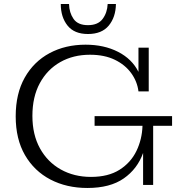

<svg xmlns="http://www.w3.org/2000/svg" viewBox="-20 -919 881 954"><path d="M417 -750Q349 -750 315.5 -792Q282 -834 282 -899H323Q324 -856 345.5 -825Q367 -794 417 -794Q467 -794 490 -825Q513 -856 515 -899H556Q555 -834 520.5 -792Q486 -750 417 -750ZM414 15Q311 15 230.5 -27Q150 -69 104 -148.5Q58 -228 58 -341Q58 -454 103 -533.5Q148 -613 226.5 -655Q305 -697 405 -697Q497 -697 566.5 -661.5Q636 -626 668 -562V-682H719V-465H668Q662 -514 632 -555.5Q602 -597 550.5 -622Q499 -647 427 -647Q344 -647 279.5 -610.5Q215 -574 178 -506Q141 -438 141 -343Q141 -250 178.5 -182Q216 -114 282 -77Q348 -40 432 -40Q518 -40 574 -75.5Q630 -111 658 -169Q686 -227 688 -294H450V-342H835V-294H741V0H691V-159Q663 -80 595 -32.5Q527 15 414 15Z"/></svg>

Font: Montagu Slab 16pt Light
Style: Regular
Weight: 300
Designer: Florian Karsten
Foundry: Florian Karsten
Version: Version 1.000; ttfautohint (v1.8.3)